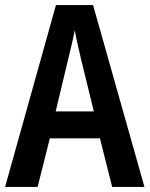

<svg xmlns="http://www.w3.org/2000/svg" viewBox="-20 -735 588 755"><path d="M421 0H548L346 -715H200L0 0H128L176 -191H373ZM299 -501 349 -297H199L248 -502C255 -531 268 -583 274 -616C280 -582 290 -540 299 -501Z"/></svg>

Font: Noto Sans Telugu Condensed SemiBold
Style: Regular
Weight: 600
Width: 3
Designer: Jelle Bosma - Monotype Design Team
Foundry: Monotype Imaging Inc.
Version: Version 2.005